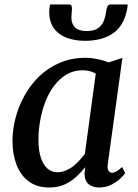

<svg xmlns="http://www.w3.org/2000/svg" viewBox="-20 -824 614 854"><path d="M459.5 -95.5Q456.5 -72.5 463 -64Q469.5 -55.5 478.5 -55.5Q487.5 -55.5 497.8 -61.5Q508 -67.5 523 -81L537 -54Q532.5 -47 516.8 -31.5Q501 -16 476.5 -3Q452 10 421.5 10Q392.5 10 374.2 -5Q356 -20 356 -53L359.5 -80.5Q342 -59 319.5 -38Q297 -17 267.5 -3.5Q238 10 199.5 10Q144 10 107.5 -17.5Q71 -45 53.2 -92Q35.5 -139 35.5 -197Q35.5 -247.5 49.2 -300Q63 -352.5 89.8 -400.2Q116.5 -448 156 -485.8Q195.5 -523.5 247 -545.2Q298.5 -567 361.5 -567Q385.5 -567 414 -561Q442.5 -555 463.5 -546.5L524.5 -566.5ZM406 -496.5Q393.5 -504 378.5 -507.8Q363.5 -511.5 347.5 -511.5Q308 -511.5 276.5 -493Q245 -474.5 221.2 -443.2Q197.5 -412 182 -372Q166.5 -332 158.8 -288.2Q151 -244.5 151 -202Q151 -155.5 161.5 -123.2Q172 -91 190.8 -74.5Q209.5 -58 234.5 -58Q255.5 -58 273.5 -65.8Q291.5 -73.5 307 -85.8Q322.5 -98 335 -112.2Q347.5 -126.5 357.5 -139.5ZM289 -804Q296 -804 298 -798.5Q300 -793 300 -784.5Q300 -775.5 298.8 -765.2Q297.5 -755 297.5 -746Q297.5 -718.5 313.5 -702.2Q329.5 -686 365.5 -686Q397.5 -686 415.2 -698Q433 -710 441 -729.8Q449 -749.5 452 -772.5Q453.5 -784 457.5 -794Q461.5 -804 471 -804H547.5Q547.5 -800.5 547.5 -797Q547.5 -793.5 546.5 -789.5Q533.5 -712 484.8 -677.2Q436 -642.5 358.5 -642.5Q312.5 -642.5 276.5 -656Q240.5 -669.5 219.8 -698Q199 -726.5 199 -771Q199 -779 200 -787.5Q201 -796 203 -804Z"/></svg>

Font: Merriweather 20pt Medium
Style: Italic
Weight: 500
Italic angle: -7.8°
Version: Version 2.101